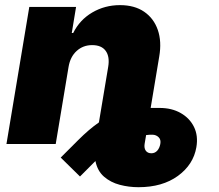

<svg xmlns="http://www.w3.org/2000/svg" viewBox="-20 -573 870 764"><path d="M252.8 -306.8 201.7 0H5.7L96.6 -545.5H282.7L265.6 -441.8H271.3Q297.2 -494 347.1 -523.3Q397 -552.6 457.4 -552.6Q515.3 -552.6 553.6 -526.3Q592 -500 608 -453.8Q623.9 -407.7 613.6 -348L579.5 -143.5Q584.5 -143.5 589.7 -143.5Q594.8 -143.5 599.8 -143.5Q603.7 -143.5 607.4 -143.5Q611.2 -143.5 615.1 -143.5Q663.4 -143.5 699 -123.2Q734.7 -103 752 -67.8Q769.2 -32.7 761.4 12.8Q749.6 82 687.9 127Q626.1 171.9 531.2 171.9Q492.5 171.9 456.3 162.3Q420.1 152.7 394 130.1Q367.9 107.6 359.7 67.8L298.3 129.3L221.6 54L291.2 -15.6Q334.2 -58.6 373.6 -85.9L410.5 -306.8Q417.3 -347.3 400.7 -370.4Q384.2 -393.5 346.6 -393.5Q310.7 -393.5 285.2 -370.4Q259.6 -347.3 252.8 -306.8ZM561.4 -35.5 555.4 0Q552.9 16.7 560.2 26.8Q567.5 36.9 582.4 36.9Q596.2 36.9 605.5 26.8Q614.7 16.7 617.9 0Q621.1 -17 611.5 -26.6Q601.9 -36.2 588.1 -36.9Q577.8 -37.6 561.4 -35.5Z"/></svg>

Font: Inter UI Black
Style: Italic
Weight: 900
Italic angle: -9.39999°
Designer: Rasmus Andersson
Foundry: rsms
Version: 3.2;8d6f07862